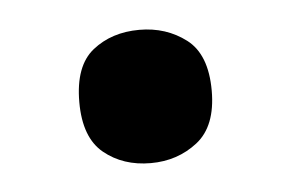

<svg xmlns="http://www.w3.org/2000/svg" viewBox="-28 -463 335 221"><g transform="rotate(-5 139.5 -352.0)"><path d="M63 -352Q63 -394 85 -411.5Q107 -429 139 -429Q170 -429 193 -411.5Q216 -394 216 -352Q216 -311 193 -293Q170 -275 139 -275Q107 -275 85 -293Q63 -311 63 -352Z"/></g></svg>

Font: Noto Sans Gurmukhi UI SemiBold
Style: Regular
Weight: 600
Designer: Jelle Bosma - Monotype Design Team
Foundry: Monotype Imaging Inc.
Version: Version 2.004; ttfautohint (v1.8.4.7-5d5b)